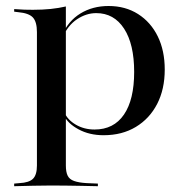

<svg xmlns="http://www.w3.org/2000/svg" viewBox="-20 -447 637 653"><path d="M154.8 183.9Q121 183.9 92.3 184.7Q63.7 185.5 28.2 186.3V177.4L46 175.8Q79 174.2 92.3 160.9Q105.6 147.6 105.6 116.1V-207.3H204V116.1Q204 137.9 210.1 150.4Q216.1 162.9 231.9 168.5Q247.6 174.2 275 175.8L312.9 177.4V186.3Q283.1 185.5 257.3 185.1Q231.5 184.7 206.9 184.3Q182.3 183.9 154.8 183.9ZM349.2 -426.6Q406.5 -426.6 449.6 -399.2Q492.7 -371.8 516.5 -323.4Q540.3 -275 540.3 -210.5Q540.3 -143.5 514.5 -93.5Q488.7 -43.5 441.9 -15.3Q395.2 12.9 332.3 12.9Q283.9 12.9 246.8 -7.3Q209.7 -27.4 196.8 -55.6L199.2 -64.5Q209.7 -39.5 237.9 -23Q266.1 -6.5 301.6 -6.5Q366.9 -6.5 401.6 -57.3Q436.3 -108.1 436.3 -202.4Q436.3 -296.8 402 -349.6Q367.7 -402.4 307.3 -402.4Q273.4 -402.4 241.9 -381.5Q210.5 -360.5 192.7 -319.4L191.1 -327.4Q212.1 -375.8 253.6 -401.2Q295.2 -426.6 349.2 -426.6ZM105.6 -207.3V-337.9Q105.6 -372.6 91.9 -387.5Q78.2 -402.4 41.9 -405.6L28.2 -407.3V-416.1Q50 -414.5 62.9 -414.1Q75.8 -413.7 91.9 -413.7Q124.2 -413.7 152 -416.5Q179.8 -419.4 204 -425V-416.1V-207.3Z"/></svg>

Font: Playfair 144pt SemiExpanded SemiBold
Style: Regular
Weight: 600
Width: 6
Designer: Claus Eggers Sørensen
Foundry: Claus Eggers Sørensen
Version: Version 2.203